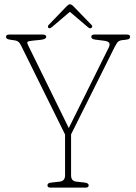

<svg xmlns="http://www.w3.org/2000/svg" viewBox="-20 -858 622 878"><path d="M385.5 -10.5Q385.5 0 371.5 0H211Q197 0 197 -10.5Q197 -21.5 214 -23L253.5 -27.5Q277.5 -30.5 277.5 -56.5V-243L76.5 -649.5Q70 -662.5 63.8 -667.2Q57.5 -672 47 -673.5L29 -676Q15 -678 11.2 -681.5Q7.5 -685 7.5 -689.5Q7.5 -700 22 -700H174.5Q191.5 -700 191.5 -689.5Q191.5 -679 167 -676L128.5 -672Q109.5 -670 106 -666.8Q102.5 -663.5 109.5 -649L294.5 -272.5L477 -640Q484 -654.5 479.2 -662Q474.5 -669.5 454 -672L414.5 -677Q397.5 -679.5 397.5 -689.5Q397.5 -700 411.5 -700H561Q575 -700 575 -689.5Q575 -686 571.8 -681.8Q568.5 -677.5 553.5 -676L543 -675Q526.5 -673.5 519.8 -667Q513 -660.5 503 -640.5L305 -243.5V-56.5Q305 -30 328.5 -27.5L368 -23Q385.5 -20.5 385.5 -10.5ZM218.5 -735Q208 -726 202 -730Q199.5 -732 199.2 -736.2Q199 -740.5 202.5 -744L285 -829.5Q294 -838.5 299 -838.5Q306.5 -838.5 315.5 -829.5L398.5 -744Q406 -736.5 397.5 -730Q391.5 -725 380.5 -735L299.5 -804Z"/></svg>

Font: Fraunces 144pt S100 Thin
Style: Regular
Weight: 100
Version: Version 1.000; ttfautohint (v1.8.3)